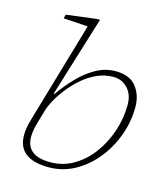

<svg xmlns="http://www.w3.org/2000/svg" viewBox="-112 -830 810 927"><g transform="rotate(15 293.0 -366.0)"><path d="M223.5 -695.5Q214 -696.5 190.5 -698Q167 -699.5 141.8 -701Q116.5 -702.5 102 -703.5L106 -723L256.5 -742H273L149 -339.5H153.5Q187.5 -388 227.8 -429.5Q268 -471 314 -496.5Q360 -522 411 -522Q481 -522 514 -480.5Q547 -439 547 -378.5Q547 -306 521.8 -236.8Q496.5 -167.5 451.5 -111.8Q406.5 -56 346.5 -23Q286.5 10 217.5 10Q62.5 10 62.5 -110Q62.5 -144 75.5 -188.5ZM109 -180.5Q97.5 -140.5 97.5 -111Q97.5 -64 127 -39.8Q156.5 -15.5 218.5 -15.5Q281.5 -15.5 334.5 -46.8Q387.5 -78 426.2 -130.5Q465 -183 486.5 -248Q508 -313 508 -380.5Q508 -430.5 479.5 -461.5Q451 -492.5 407.5 -492.5Q363.5 -492.5 324 -474.2Q284.5 -456 251.5 -426.8Q218.5 -397.5 193 -364.5Q167.5 -331.5 151.2 -301.2Q135 -271 129.5 -251Z"/></g></svg>

Font: Newsreader Caption ExtraLight
Style: Italic
Weight: 275
Italic angle: -17°
Designer: Hugues Gentile
Foundry: Production Type
Version: Version 1.001